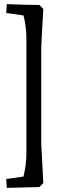

<svg xmlns="http://www.w3.org/2000/svg" viewBox="-20 -786 305 931"><path d="M180 -551V-90L190 102L171 121L13 125L10 82L94 70Q108 10 108 -40V-601Q108 -645 98 -694L94 -711L10 -723L13 -766Q102 -762 171 -762L190 -743Q180 -571 180 -551Z"/></svg>

Font: Andada SC
Style: Regular
Weight: 400
Designer: Carolina Giovagnoli
Foundry: Carolina Giovagnoli
Version: Version 1.003